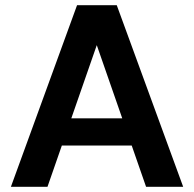

<svg xmlns="http://www.w3.org/2000/svg" viewBox="-20 -720 747 740"><path d="M22 0 277 -700H430L686 0H543L353 -546L163 0ZM135 -159 170 -264H527L562 -159Z"/></svg>

Font: DM Sans 24pt
Style: Bold
Weight: 700
Designer: Colophon Foundry, Jonny Pinhorn
Foundry: Colophon Foundry
Version: Version 4.004;gftools[0.9.30]